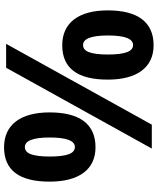

<svg xmlns="http://www.w3.org/2000/svg" viewBox="64 -828 773 941"><g transform="rotate(-90 450.5 -357.5)"><path d="M370.1 -501C370.1 -644 309.1 -724.1 199.2 -724.1C86.9 -724.1 30.8 -649.9 30.8 -501C30.8 -355 91.8 -275.9 199.2 -275.9C311 -275.9 370.1 -351.1 370.1 -501ZM588.9 -713.9 192.9 0H310.1L706.1 -713.9ZM153.8 -500C153.8 -541.5 157.7 -572.3 165 -592.3C172.4 -612.3 184.1 -622.1 200.2 -622.1C231.4 -622.1 247.1 -581.5 247.1 -500C247.1 -418 231.4 -377 200.2 -377C184.1 -377 172.4 -387.2 165 -407.7C157.7 -427.7 153.8 -458.5 153.8 -500ZM870.1 -215.8C870.1 -358.9 809.1 -439 699.2 -439C586.9 -439 530.8 -364.7 530.8 -215.8C530.8 -70.8 591.8 8.8 699.2 8.8C811 8.8 870.1 -66.9 870.1 -215.8ZM653.8 -214.8C653.8 -256.3 657.7 -287.1 665 -307.1C672.4 -327.1 684.1 -336.9 700.2 -336.9C731.4 -336.9 747.1 -296.4 747.1 -214.8C747.1 -132.8 731.4 -91.8 700.2 -91.8C684.1 -91.8 672.4 -102.1 665 -122.6C657.7 -142.6 653.8 -173.3 653.8 -214.8Z"/></g></svg>

Font: Open Sans bold
Style: Bold
Weight: 700
Foundry: Ascender Corporation
Version: Version 1.100;PS 001.100;hotconv 1.0.88;makeotf.lib2.5.64775